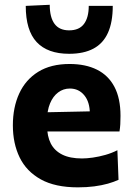

<svg xmlns="http://www.w3.org/2000/svg" viewBox="-20 -785 567 818"><path d="M311.6 13.2Q215 13.2 153.8 -20.8Q92.7 -54.8 63.7 -114.3Q34.8 -173.9 34.8 -251Q34.8 -327.8 62 -386.8Q89.1 -445.8 142.9 -479.1Q196.7 -512.4 276.5 -512.4Q344.6 -512.4 393.1 -488.2Q441.6 -464.1 467.5 -415.1Q493.4 -366.1 493.4 -291.5Q493.4 -271.4 492.5 -255.8Q491.6 -240.3 489.1 -225L360.8 -273.4Q361.8 -280.1 362.3 -287.1Q362.8 -294.2 362.8 -300.2Q362.8 -350.3 339.1 -379Q315.4 -407.8 277.8 -407.8Q249.6 -407.8 227.7 -391.2Q205.7 -374.7 193.2 -344.5Q180.6 -314.3 180.6 -273V-248.7Q180.6 -204.8 196.3 -173.8Q212.1 -142.9 245.1 -126.4Q278.1 -109.9 329.4 -109.9Q349.3 -109.9 375.5 -113.6Q401.8 -117.4 429.1 -125.1Q456.5 -132.9 480.1 -145L485 -18.9Q465.7 -10 439.8 -2.6Q413.8 4.7 381.5 9Q349.2 13.2 311.6 13.2ZM92.6 -225V-304.9L402 -311.4L489.1 -286.8V-225ZM274.5 -555.8Q182.8 -555.8 136.2 -605.7Q89.7 -655.6 89.7 -759.9L191.9 -764.6Q191.9 -711.2 212.3 -683.5Q232.7 -655.7 274.5 -655.7Q317.3 -655.7 337.7 -682.9Q358.1 -710.1 358.1 -759.9H460.4Q460.4 -690.3 439.8 -645Q419.3 -599.7 378 -577.8Q336.7 -555.8 274.5 -555.8Z"/></svg>

Font: Commissioner Thin
Style: Regular
Weight: 100
Designer: Kostas Bartsokas
Foundry: Kostas Bartsokas
Version: Version 1.001;gftools[0.9.23]